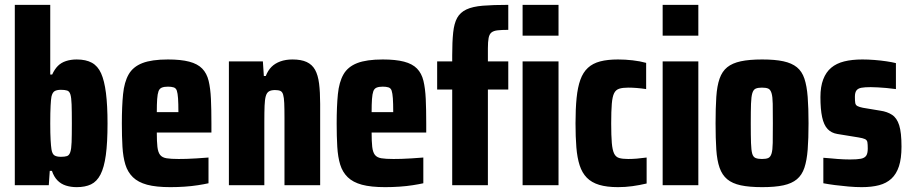

<svg xmlns="http://www.w3.org/2000/svg" viewBox="-20 -763 3755 791"><path d="M296 8Q272 8 251.5 1.5Q231 -5 216.5 -20Q202 -35 194 -59H185L181 0H41V-743H187V-456H195Q205 -478 218.5 -491.5Q232 -505 252 -511.5Q272 -518 296 -518Q334 -518 358.5 -504.5Q383 -491 396.5 -461Q410 -431 416.5 -380Q423 -329 423 -254Q423 -175 416 -124Q409 -73 394 -44Q379 -15 355 -3.5Q331 8 296 8ZM231 -117Q247 -117 256 -120Q265 -123 269.5 -136Q274 -149 275 -177Q276 -205 276 -255Q276 -305 275 -333Q274 -361 270 -374Q266 -387 256.5 -390Q247 -393 231 -393Q214 -393 205 -387.5Q196 -382 192 -365Q190 -355 188.5 -328Q187 -301 187 -255Q187 -212 188.5 -186.5Q190 -161 192 -148Q195 -129 204 -123Q213 -117 231 -117Z M682 8Q623 8 586 -2Q549 -12 527.5 -33Q506 -54 496.5 -85Q487 -116 484.5 -158.5Q482 -201 482 -254Q482 -325 487 -375Q492 -425 510 -456.5Q528 -488 566.5 -503Q605 -518 672 -518Q725 -518 759.5 -509Q794 -500 813 -480.5Q832 -461 839.5 -430Q847 -399 849 -355.5Q851 -312 851 -254V-217H626Q626 -180 628.5 -158Q631 -136 639.5 -125Q648 -114 666 -111Q684 -108 716 -108Q731 -108 749 -108.5Q767 -109 790 -110.5Q813 -112 839 -114V-8Q821 -4 795.5 0Q770 4 740.5 6Q711 8 682 8ZM715 -288V-301Q715 -337 713.5 -358Q712 -379 708.5 -389.5Q705 -400 695.5 -403Q686 -406 672 -406Q656 -406 646.5 -402Q637 -398 633 -387Q629 -376 627.5 -355Q626 -334 626 -301H725Z M923 0V-510H1063L1067 -450H1075Q1084 -473 1098.5 -487.5Q1113 -502 1135 -510Q1157 -518 1185 -518Q1221 -518 1243.5 -507.5Q1266 -497 1278 -475.5Q1290 -454 1294.5 -419Q1299 -384 1299 -335V0H1152V-277Q1152 -316 1151 -338.5Q1150 -361 1146.5 -373Q1143 -385 1135 -388.5Q1127 -392 1113 -392Q1097 -392 1088 -386.5Q1079 -381 1075 -367Q1071 -353 1070 -327.5Q1069 -302 1069 -260V0Z M1567 8Q1508 8 1471 -2Q1434 -12 1412.5 -33Q1391 -54 1381.5 -85Q1372 -116 1369.5 -158.5Q1367 -201 1367 -254Q1367 -325 1372 -375Q1377 -425 1395 -456.5Q1413 -488 1451.5 -503Q1490 -518 1557 -518Q1610 -518 1644.5 -509Q1679 -500 1698 -480.5Q1717 -461 1724.5 -430Q1732 -399 1734 -355.5Q1736 -312 1736 -254V-217H1511Q1511 -180 1513.5 -158Q1516 -136 1524.5 -125Q1533 -114 1551 -111Q1569 -108 1601 -108Q1616 -108 1634 -108.5Q1652 -109 1675 -110.5Q1698 -112 1724 -114V-8Q1706 -4 1680.5 0Q1655 4 1625.5 6Q1596 8 1567 8ZM1600 -288V-301Q1600 -337 1598.5 -358Q1597 -379 1593.5 -389.5Q1590 -400 1580.5 -403Q1571 -406 1557 -406Q1541 -406 1531.5 -402Q1522 -398 1518 -387Q1514 -376 1512.5 -355Q1511 -334 1511 -301H1610Z M1843 0V-394H1781V-510H1843V-535Q1843 -591 1847 -629Q1851 -667 1863.5 -689.5Q1876 -712 1901.5 -724Q1927 -736 1969 -739.5Q2011 -743 2074 -743V-640Q2046 -640 2029.5 -638Q2013 -636 2004.5 -629Q1996 -622 1993 -606.5Q1990 -591 1990 -564V-510H2074V-394H1990V0ZM2133 0V-510H2281V0ZM2133 -616V-743H2281V-616Z M2526 8Q2480 8 2448.5 -1.5Q2417 -11 2397.5 -31Q2378 -51 2368 -82Q2358 -113 2354.5 -156Q2351 -199 2351 -255Q2351 -315 2355.5 -359.5Q2360 -404 2371 -434.5Q2382 -465 2402 -483.5Q2422 -502 2452.5 -510Q2483 -518 2526 -518Q2556 -518 2586.5 -514.5Q2617 -511 2642 -504V-396Q2622 -399 2603.5 -400.5Q2585 -402 2568 -402Q2545 -402 2531 -397.5Q2517 -393 2510 -379Q2503 -365 2500.5 -335.5Q2498 -306 2498 -255Q2498 -204 2500.5 -174.5Q2503 -145 2510 -130.5Q2517 -116 2531 -112Q2545 -108 2568 -108Q2585 -108 2603.5 -109.5Q2622 -111 2644 -114V-7Q2614 0 2585 4Q2556 8 2526 8Z M2710 -616V-743H2857V-616ZM2710 0V-510H2857V0Z M3120 8Q3067 8 3032 0.5Q2997 -7 2976 -24.5Q2955 -42 2944.5 -72Q2934 -102 2931 -147Q2928 -192 2928 -255Q2928 -318 2931 -363.5Q2934 -409 2944.5 -439Q2955 -469 2976 -486Q2997 -503 3032 -510.5Q3067 -518 3120 -518Q3173 -518 3207.5 -510.5Q3242 -503 3263 -486Q3284 -469 3294 -439Q3304 -409 3307.5 -363.5Q3311 -318 3311 -255Q3311 -192 3307.5 -147Q3304 -102 3294 -72Q3284 -42 3263 -24.5Q3242 -7 3207.5 0.5Q3173 8 3120 8ZM3119 -108Q3136 -108 3145 -112Q3154 -116 3158.5 -130Q3163 -144 3163.5 -174Q3164 -204 3164 -255Q3164 -306 3163.5 -335.5Q3163 -365 3158.5 -379.5Q3154 -394 3145 -398Q3136 -402 3119 -402Q3103 -402 3093.5 -398Q3084 -394 3079.5 -379.5Q3075 -365 3074 -335.5Q3073 -306 3073 -255Q3073 -204 3074 -174Q3075 -144 3079 -130Q3083 -116 3093 -112Q3103 -108 3119 -108Z M3530 8Q3505 8 3476 5.5Q3447 3 3420 -0.5Q3393 -4 3372 -8V-113Q3389 -112 3403.5 -110.5Q3418 -109 3431.5 -108Q3445 -107 3458 -106.5Q3471 -106 3482 -106Q3511 -106 3526.5 -109Q3542 -112 3548.5 -121.5Q3555 -131 3555 -151Q3555 -168 3553.5 -177Q3552 -186 3543.5 -190Q3535 -194 3516 -197L3430 -211Q3405 -215 3389.5 -231.5Q3374 -248 3367 -280.5Q3360 -313 3360 -363Q3360 -406 3371.5 -436Q3383 -466 3404.5 -484Q3426 -502 3458 -510Q3490 -518 3533 -518Q3556 -518 3582 -516Q3608 -514 3631.5 -510.5Q3655 -507 3671 -503V-396Q3650 -399 3631.5 -400.5Q3613 -402 3597 -403Q3581 -404 3567 -404Q3543 -404 3529 -401.5Q3515 -399 3508.5 -390.5Q3502 -382 3502 -364Q3502 -347 3503.5 -338.5Q3505 -330 3512.5 -326Q3520 -322 3535 -319L3607 -307Q3635 -303 3655 -290Q3675 -277 3684.5 -247Q3694 -217 3694 -159Q3694 -110 3683.5 -78Q3673 -46 3652.5 -27Q3632 -8 3601.5 0Q3571 8 3530 8Z"/></svg>

Font: Saira Condensed ExtraBold
Style: Regular
Weight: 800
Width: 3
Designer: Hector Gatti with collaboration of the Omnibus-Type team
Foundry: Omnibus-Type
Version: Version 1.101